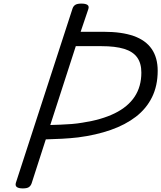

<svg xmlns="http://www.w3.org/2000/svg" viewBox="-20 -1035 898 1069"><path d="M107 14Q85 14 74.5 7Q64 0 68 -16L384 -988Q389 -1002 400 -1008.5Q411 -1015 433 -1015Q456 -1015 466.5 -1008Q477 -1001 472 -985L429 -858H558Q658 -858 724.5 -834.5Q791 -811 824.5 -762.5Q858 -714 858 -641Q858 -558 826.5 -494Q795 -430 736.5 -385Q678 -340 596.5 -311.5Q515 -283 415 -270Q372 -265 325 -262.5Q278 -260 235 -259L156 -14Q151 0 140.5 7Q130 14 107 14ZM260 -339Q288 -340 318 -341Q348 -342 379 -344.5Q410 -347 439 -352Q545 -368 618.5 -404Q692 -440 729.5 -496.5Q767 -553 767 -631Q767 -683 743.5 -715.5Q720 -748 671 -763Q622 -778 545 -778H402Z"/></svg>

Font: Playwrite BE VLG
Style: Regular
Weight: 400
Designer: Veronika Burian, José Scaglione
Foundry: TypeTogether
Version: Version 1.002